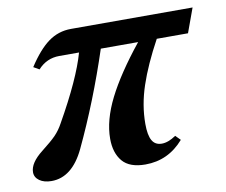

<svg xmlns="http://www.w3.org/2000/svg" viewBox="-58 -512 698 594"><g transform="rotate(-10 291.0 -215.5)"><path d="M59.1 11.2Q35.6 11.2 21.2 1Q6.8 -9.3 6.8 -25.4Q6.8 -54.7 46.9 -85.9Q77.1 -109.4 91.8 -124.5Q106.4 -139.6 117.2 -159.7Q189 -286.1 211.4 -365.7H149.4Q109.4 -365.7 82 -335.4L64 -345.7Q96.7 -396 128.2 -418.9Q159.7 -441.9 199.7 -441.9H581.5L553.7 -365.7H455.6Q415.5 -292 395.3 -231.7Q375 -171.4 375 -112.3Q375 -77.1 384.5 -60.3Q394 -43.5 415 -43.5Q435.1 -43.5 459.5 -60.1L474.6 -44.9Q425.8 11.2 354 11.2Q304.2 11.2 282 -15.1Q259.8 -41.5 259.8 -85.9Q259.8 -144 293.9 -211.9Q328.1 -279.8 397 -365.7H279.8Q228.5 -209.5 162.6 -70.3Q123.5 11.2 59.1 11.2Z"/></g></svg>

Font: Elstob 10pt
Style: Bold Italic
Weight: 700
Italic angle: -20°
Designer: Peter S. Baker
Version: Version 1.015